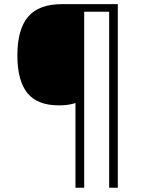

<svg xmlns="http://www.w3.org/2000/svg" viewBox="-20 -772 695 912"><path d="M539.6 119.6H498.5V-709V-716.3H491.2H387.2H379.9V-709V119.6H338.4V-272.9V-282.7L329.1 -279.8Q299.8 -271.5 259.8 -271.5Q157.7 -271.5 110.4 -329.6Q62.5 -388.7 62.5 -508.8Q62.5 -632.8 113.8 -692.9Q165 -752.4 274.9 -752.4H539.6Z"/></svg>

Font: Sahel Light FD
Style: Light-FD
Weight: 300
Foundry: Saber Rastikerdar (saber.rastikerdar@gmail.com)
Version: Version 3.3.0